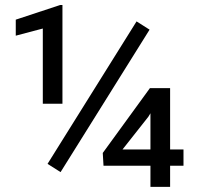

<svg xmlns="http://www.w3.org/2000/svg" viewBox="-20 -729 772 749"><path d="M643.6 -146H695.8V-82.5H643.6V0H566.9V-82.5H383.8L380.9 -132.3L564.9 -385.3H643.6ZM458 -146H566.9V-287.1L558.6 -273.4ZM223.6 -324.2H147V-617.7L41.5 -589.8V-652.3L214.8 -709.5H223.6ZM216.3 -57.6 165.5 -89.8 512.7 -645.5 563.5 -613.3Z"/></svg>

Font: Nahid FD
Style: FD
Weight: 400
Foundry: DejaVu fonts team - Redesigned by Saber Rastikerdar
Version: Version 0.3.0